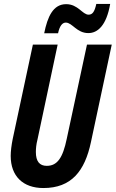

<svg xmlns="http://www.w3.org/2000/svg" viewBox="-20 -939 584 969"><path d="M203 -771H273C281 -809 295 -825 312 -825C345 -825 367 -772 426 -772C472 -772 517 -809 536 -919H466C457 -878 446 -865 427 -865C396 -865 374 -918 314 -918C248 -918 220 -855 203 -771ZM199 10C340 10 408 -75 439 -222L544 -714H419L317 -239C297 -142 269 -102 216 -102C180 -102 161 -124 161 -172C161 -189 163 -211 169 -234L271 -714H146L44 -237C38 -207 34 -176 34 -152C34 -50 96 10 199 10Z"/></svg>

Font: Noto Sans ExtraCondensed
Style: Bold Italic
Weight: 700
Width: 2
Italic angle: -12°
Designer: Monotype Design Team
Foundry: Monotype Imaging Inc.
Version: Version 2.013